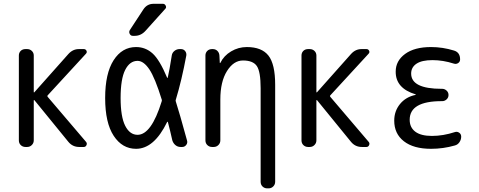

<svg xmlns="http://www.w3.org/2000/svg" viewBox="-20 -780 2540 1019"><path d="M115.2 0Q100.6 0 90.3 -9.8Q80.1 -19.5 80.1 -35.2V-485.4Q80.1 -500 89.8 -509.8Q99.6 -519.5 115.2 -519.5H124Q138.7 -519.5 148.9 -509.8Q159.2 -500 159.2 -485.4V-291Q159.2 -290 160.2 -289.6Q161.1 -289.1 162.1 -290L342.8 -493.2Q367.2 -520.5 401.4 -519.5H424.8Q434.6 -519.5 439 -510.7Q443.4 -502 435.5 -494.1L233.4 -274.4Q229.5 -270.5 233.4 -265.6L436.5 -27.3Q443.4 -19.5 439 -9.8Q434.6 0 424.8 0H400.4Q365.2 0 342.8 -27.3L162.1 -249Q160.2 -249 159.2 -248V-35.2Q159.2 -20.5 148.9 -10.3Q138.7 0 124 0Z M794.9 -759.8H844.7Q854.5 -759.8 859.4 -750Q864.3 -740.2 857.4 -733.4L752.9 -617.2Q728.5 -589.8 695.3 -589.8H684.6Q673.8 -589.8 668.5 -600.1Q663.1 -610.4 668.9 -620.1L741.2 -730.5Q760.7 -759.8 794.9 -759.8ZM710 -457Q668.9 -457 644.5 -409.2Q620.1 -361.3 620.1 -259.8Q620.1 -160.2 644.5 -112.3Q668.9 -64.5 710 -64.5Q783.2 -64.5 837.9 -241.2Q839.8 -247.1 838.9 -250Q802.7 -367.2 772.5 -412.1Q742.2 -457 710 -457ZM702.1 9.8Q628.9 9.8 583.5 -59.1Q538.1 -127.9 538.1 -259.8Q538.1 -390.6 583 -460.4Q627.9 -530.3 702.1 -530.3Q752 -530.3 789.6 -496.6Q827.1 -462.9 867.2 -367.2Q869.1 -366.2 870.1 -367.2Q879.9 -409.2 891.6 -485.4Q893.6 -500 905.8 -509.8Q918 -519.5 932.6 -519.5H940.4Q954.1 -519.5 962.4 -509.3Q970.7 -499 968.8 -485.4Q944.3 -353.5 913.1 -251Q911.1 -246.1 913.1 -241.2Q932.6 -180.7 972.7 -34.2Q976.6 -21.5 968.3 -10.7Q960 0 947.3 0H938.5Q922.9 0 911.1 -9.8Q899.4 -19.5 894.5 -35.2Q883.8 -84 871.1 -131.8Q871.1 -133.8 869.6 -133.8Q868.2 -133.8 867.2 -132.8Q797.9 9.8 702.1 9.8Z M1105.5 0Q1090.8 0 1080.6 -9.8Q1070.3 -19.5 1070.3 -35.2V-485.4Q1070.3 -500 1080.1 -509.8Q1089.8 -519.5 1105.5 -519.5H1109.4Q1124 -519.5 1133.8 -509.8Q1143.6 -500 1144.5 -485.4L1146.5 -446.3Q1146.5 -445.3 1147.5 -445.3Q1149.4 -445.3 1149.4 -446.3Q1168 -484.4 1206.5 -507.3Q1245.1 -530.3 1290 -530.3Q1369.1 -530.3 1404.8 -484.9Q1440.4 -439.5 1440.4 -330.1V184.6Q1440.4 199.2 1430.2 209.5Q1419.9 219.7 1405.3 219.7H1398.4Q1383.8 219.7 1373.5 210Q1363.3 200.2 1363.3 184.6V-311.5Q1363.3 -399.4 1343.3 -429.2Q1323.2 -459 1269.5 -459Q1219.7 -459 1184.6 -402.8Q1149.4 -346.7 1149.4 -252V-35.2Q1149.4 -20.5 1139.2 -10.3Q1128.9 0 1114.3 0Z M1615.2 0Q1600.6 0 1590.3 -9.8Q1580.1 -19.5 1580.1 -35.2V-485.4Q1580.1 -500 1589.8 -509.8Q1599.6 -519.5 1615.2 -519.5H1624Q1638.7 -519.5 1648.9 -509.8Q1659.2 -500 1659.2 -485.4V-291Q1659.2 -290 1660.2 -289.6Q1661.1 -289.1 1662.1 -290L1842.8 -493.2Q1867.2 -520.5 1901.4 -519.5H1924.8Q1934.6 -519.5 1939 -510.7Q1943.4 -502 1935.5 -494.1L1733.4 -274.4Q1729.5 -270.5 1733.4 -265.6L1936.5 -27.3Q1943.4 -19.5 1939 -9.8Q1934.6 0 1924.8 0H1900.4Q1865.2 0 1842.8 -27.3L1662.1 -249Q1660.2 -249 1659.2 -248V-35.2Q1659.2 -20.5 1648.9 -10.3Q1638.7 0 1624 0Z M2185.5 -276.4Q2186.5 -276.4 2186.5 -278.3Q2186.5 -279.3 2185.5 -279.3Q2079.1 -311.5 2080.1 -400.4Q2080.1 -457 2129.9 -493.7Q2179.7 -530.3 2267.6 -530.3Q2329.1 -530.3 2389.6 -511.7Q2421.9 -502 2421.9 -464.8Q2421.9 -452.1 2411.6 -445.3Q2401.4 -438.5 2388.7 -442.4Q2331.1 -460.9 2275.4 -460.9Q2218.8 -460.9 2190.4 -441.9Q2162.1 -422.9 2162.1 -389.6Q2162.1 -308.6 2324.2 -308.6H2327.1Q2339.8 -308.6 2350.1 -299.3Q2360.4 -290 2360.4 -275.9Q2360.4 -261.7 2350.1 -252.4Q2339.8 -243.2 2327.1 -243.2H2324.2Q2154.3 -243.2 2154.3 -144.5Q2154.3 -103.5 2184.1 -81.1Q2213.9 -58.6 2272.5 -58.6Q2332 -58.6 2394.5 -79.1Q2406.2 -83 2417 -75.7Q2427.7 -68.4 2427.7 -54.7Q2427.7 -39.1 2418.5 -25.4Q2409.2 -11.7 2393.6 -7.8Q2332 9.8 2267.6 9.8Q2174.8 9.8 2123.5 -30.3Q2072.3 -70.3 2072.3 -139.6Q2072.3 -190.4 2103 -228Q2133.8 -265.6 2185.5 -276.4Z"/></svg>

Font: Rounded-L Mgen+ 2m regular
Style: Regular
Weight: 400
Designer: [Source Han Sans]
Ryoko NISHIZUKA  (kana & ideographs); Paul D. Hunt (Latin, Greek & Cyrillic); Wenlong ZHANG  (bopomofo
Version: Version 1.059.20150602